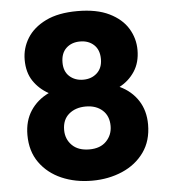

<svg xmlns="http://www.w3.org/2000/svg" viewBox="-54 -793 755 856"><g transform="rotate(-5 324.0 -365.5)"><path d="M165 -392Q123 -415 97 -453.5Q71 -492 71 -549Q71 -601 98.5 -645.5Q126 -690 182 -717.5Q238 -745 324 -745Q410 -745 466 -717.5Q522 -690 549 -645.5Q576 -601 576 -549Q576 -493 550 -453.5Q524 -414 482 -392Q535 -367 564.5 -321.5Q594 -276 594 -214Q594 -141 557.5 -90Q521 -39 459.5 -12.5Q398 14 324 14Q249 14 188 -12.5Q127 -39 90.5 -90Q54 -141 54 -214Q54 -277 83.5 -322Q113 -367 165 -392ZM410 -523Q410 -564 386 -586.5Q362 -609 324 -609Q286 -609 262 -586.5Q238 -564 238 -522Q238 -482 262.5 -460Q287 -438 324 -438Q361 -438 385.5 -460.5Q410 -483 410 -523ZM324 -318Q278 -318 248.5 -293Q219 -268 219 -222Q219 -181 246.5 -153.5Q274 -126 324 -126Q373 -126 400 -154Q427 -182 427 -222Q427 -267 398.5 -292.5Q370 -318 324 -318Z"/></g></svg>

Font: Poppins
Style: Bold
Weight: 700
Designer: Ninad Kale (Devanagari), Jonny Pinhorn (Latin)
Version: Version 5.002